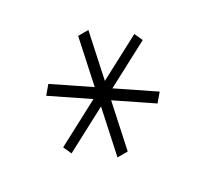

<svg xmlns="http://www.w3.org/2000/svg" viewBox="-119 -807 839 813"><g transform="rotate(-30 300.0 -400.5)"><path d="M78 -248 60 -288 561 -553 579 -513ZM499 -249 107 -513 140 -552 532 -288ZM238 -136 351 -665H401L288 -136Z"/></g></svg>

Font: Victor Mono Thin
Style: Italic
Weight: 100
Italic angle: -12°
Monospace: yes
Designer: Rune Bjørnerås
Version: Version 1.561;gftools[0.9.30]